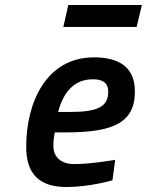

<svg xmlns="http://www.w3.org/2000/svg" viewBox="-20 -740 589 770"><path d="M528 -632 549 -720H254L234 -632ZM213 -291C235 -373 279 -422 352 -422C391 -422 414 -409 414 -372C414 -311 370 -291 260 -291H213ZM277 -82C230 -82 194 -106 194 -155C194 -172 196 -194 200 -209H242C432 -209 521 -246 521 -373C521 -471 457 -510 357 -510C165 -510 85 -328 85 -151C85 -40 140 10 247 10C340 10 431 -17 431 -17L442 -99C442 -99 347 -82 277 -82Z"/></svg>

Font: RazerF5 SemiBold
Style: Italic
Weight: 600
Foundry: Razer Inc.
Version: Version 2